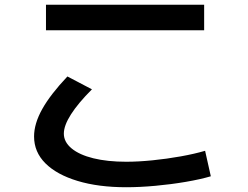

<svg xmlns="http://www.w3.org/2000/svg" viewBox="-20 -748 1040 806"><path d="M510 38Q393 38 305.5 11.5Q218 -15 170.5 -62.5Q123 -110 123 -175Q123 -229 157.5 -290.5Q192 -352 263 -427L366 -373Q308 -315 278 -268Q248 -221 248 -187Q248 -152 280.5 -125Q313 -98 372 -83.5Q431 -69 510 -69Q560 -69 620 -75Q680 -81 738.5 -91.5Q797 -102 841 -115L865 -8Q821 5 759.5 15.5Q698 26 632.5 32Q567 38 510 38ZM173 -621V-728H837V-621Z"/></svg>

Font: M PLUS 1 SemiBold
Style: Regular
Weight: 600
Designer: Coji Morishita
Foundry: UNDERFOREST DESIGN
Version: Version 1.001